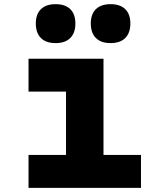

<svg xmlns="http://www.w3.org/2000/svg" viewBox="-20 -902 740 922"><path d="M117 -620H477V-158H657V0H117V-158H297V-462H117ZM247 -695Q201 -695 176.5 -719.5Q152 -744 152 -789Q152 -834 176.5 -858Q201 -882 247 -882Q293 -882 317.5 -858Q342 -834 342 -789Q342 -744 317.5 -719.5Q293 -695 247 -695ZM511 -695Q465 -695 440.5 -719.5Q416 -744 416 -789Q416 -834 440.5 -858Q465 -882 511 -882Q557 -882 581.5 -858Q606 -834 606 -789Q606 -744 581.5 -719.5Q557 -695 511 -695Z"/></svg>

Font: Martian Mono ExtraBold
Style: Regular
Weight: 800
Monospace: yes
Designer: Roman Shamin
Foundry: Evil Martians
Version: Version 1.000; ttfautohint (v1.8.4.7-5d5b)